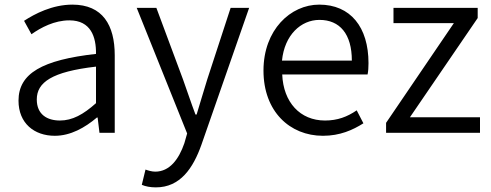

<svg xmlns="http://www.w3.org/2000/svg" viewBox="-20 -574 2123 830"><path d="M217 13C285 13 347 -22 399 -66H402L410 0H476V-335C476 -465 424 -554 293 -554C206 -554 130 -514 84 -484L116 -426C157 -455 215 -486 280 -486C373 -486 396 -414 395 -341C163 -315 60 -257 60 -139C60 -41 128 13 217 13ZM239 -53C184 -53 139 -79 139 -144C139 -218 204 -264 395 -286V-128C340 -79 293 -53 239 -53Z M654 236C759 236 815 153 851 51L1057 -540H977L876 -231C861 -183 845 -128 830 -79H825C806 -129 788 -184 771 -231L656 -540H571L789 3L777 45C753 115 713 168 651 168C636 168 620 163 609 159L593 225C609 232 630 236 654 236Z M1376 13C1450 13 1505 -12 1551 -41L1522 -97C1481 -69 1439 -53 1385 -53C1277 -53 1205 -132 1200 -252H1569C1572 -266 1573 -283 1573 -301C1573 -457 1495 -554 1360 -554C1236 -554 1119 -445 1119 -269C1119 -92 1233 13 1376 13ZM1199 -312C1210 -423 1281 -488 1361 -488C1449 -488 1501 -427 1501 -312Z M1649 0H2055V-67H1752L2045 -496V-540H1681V-474H1942L1649 -43Z"/></svg>

Font: Noto Sans KR DemiLight
Style: Regular
Weight: 350
Designer: Ryoko NISHIZUKA 西塚涼子 (kana, bopomofo & ideographs); Paul D. Hunt (Latin, Greek & Cyrillic); Sandoll Communications 산돌커뮤니
Foundry: Adobe
Version: Version 2.004;hotconv 1.0.118;makeotfexe 2.5.65603